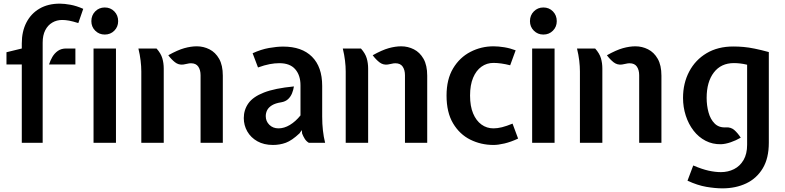

<svg xmlns="http://www.w3.org/2000/svg" viewBox="-20 -783 4304 1053"><path d="M99.5 0V-429.5H15.5V-496.5L99.5 -517V-545Q99.5 -610.5 124.8 -659.5Q150 -708.5 196.8 -735.8Q243.5 -763 308 -763Q333 -763 366.2 -757Q399.5 -751 436.5 -734.5L409.5 -656.5Q379.5 -666 359 -669.8Q338.5 -673.5 321.5 -673.5Q291 -673.5 266.8 -659.2Q242.5 -645 228.2 -617.2Q214 -589.5 214 -549V0ZM249 -429.5Q255.5 -450.5 267.2 -470.8Q279 -491 297.5 -504Q316 -517 343 -517H393.5V-429.5Z M493 0V-517H616V0ZM554.5 -593.5Q523.5 -593.5 502.2 -614.8Q481 -636 481 -667Q481 -699 502.2 -720.5Q523.5 -742 554.5 -742Q586 -742 607 -720.5Q628 -699 628 -667Q628 -636 607 -614.8Q586 -593.5 554.5 -593.5Z M1080 0V-370.5Q1080 -399 1067.5 -417.5Q1055 -436 1027.5 -436Q1017 -436 1008 -433.5Q999 -431 985 -429Q959.5 -426 939.8 -441.5Q920 -457 903 -480Q954 -508.5 990.8 -518.8Q1027.5 -529 1059.5 -529Q1096 -529 1128.8 -512.5Q1161.5 -496 1181.8 -460.5Q1202 -425 1202 -368V0ZM755 0V-391Q755 -419 751.2 -450.5Q747.5 -482 739 -517H838.5Q862.5 -490 870.2 -463.5Q878 -437 878 -407V0Z M1477 12Q1427.5 12 1391.5 -8.2Q1355.5 -28.5 1336.2 -62.2Q1317 -96 1317 -135.5Q1317 -180.5 1342.2 -216.2Q1367.5 -252 1427.5 -275.5Q1487.5 -299 1592 -309Q1589 -289.5 1581.5 -271Q1574 -252.5 1559.8 -239.2Q1545.5 -226 1522.5 -222Q1490 -217 1471.5 -205.5Q1453 -194 1445.2 -178.8Q1437.5 -163.5 1437.5 -146Q1437.5 -118 1457.2 -98.5Q1477 -79 1507.5 -79Q1538.5 -79 1569.8 -97.8Q1601 -116.5 1628 -150V-315Q1628 -370 1599.2 -403.2Q1570.5 -436.5 1512 -436.5Q1486.5 -436.5 1458.8 -431.2Q1431 -426 1395 -413L1365.5 -491Q1411.5 -512 1455 -519.8Q1498.5 -527.5 1533 -527.5Q1635.5 -527.5 1691.2 -471.8Q1747 -416 1747 -312V-143.5Q1747 -103.5 1751 -67.8Q1755 -32 1763 0H1673.5Q1660 -8 1651.5 -21.5Q1643 -35 1637 -50.5L1635 -69.5L1623 -52Q1581 -12.5 1547.8 -0.2Q1514.5 12 1477 12Z M2201 0V-370.5Q2201 -399 2188.5 -417.5Q2176 -436 2148.5 -436Q2138 -436 2129 -433.5Q2120 -431 2106 -429Q2080.5 -426 2060.8 -441.5Q2041 -457 2024 -480Q2075 -508.5 2111.8 -518.8Q2148.5 -529 2180.5 -529Q2217 -529 2249.8 -512.5Q2282.5 -496 2302.8 -460.5Q2323 -425 2323 -368V0ZM1876 0V-391Q1876 -419 1872.2 -450.5Q1868.5 -482 1860 -517H1959.5Q1983.5 -490 1991.2 -463.5Q1999 -437 1999 -407V0Z M2686.5 12Q2618 12 2559.2 -17.2Q2500.5 -46.5 2464.8 -106.5Q2429 -166.5 2429 -259Q2429 -348 2465 -408Q2501 -468 2560 -498.5Q2619 -529 2686.5 -529Q2713.5 -529 2745.8 -523.8Q2778 -518.5 2808 -507L2778 -425Q2752.5 -431.5 2729 -434.8Q2705.5 -438 2686.5 -438Q2649.5 -438 2620.5 -417.2Q2591.5 -396.5 2574.8 -356.8Q2558 -317 2558 -259Q2558 -200.5 2574.8 -160.8Q2591.5 -121 2620.5 -100Q2649.5 -79 2686.5 -79Q2708 -79 2733 -85.2Q2758 -91.5 2791 -105L2821.5 -23Q2782 -4.5 2747 3.8Q2712 12 2686.5 12Z M2898.5 0V-517H3021.5V0ZM2960 -593.5Q2929 -593.5 2907.8 -614.8Q2886.5 -636 2886.5 -667Q2886.5 -699 2907.8 -720.5Q2929 -742 2960 -742Q2991.5 -742 3012.5 -720.5Q3033.5 -699 3033.5 -667Q3033.5 -636 3012.5 -614.8Q2991.5 -593.5 2960 -593.5Z M3485.5 0V-370.5Q3485.5 -399 3473 -417.5Q3460.5 -436 3433 -436Q3422.5 -436 3413.5 -433.5Q3404.5 -431 3390.5 -429Q3365 -426 3345.2 -441.5Q3325.5 -457 3308.5 -480Q3359.5 -508.5 3396.2 -518.8Q3433 -529 3465 -529Q3501.5 -529 3534.2 -512.5Q3567 -496 3587.2 -460.5Q3607.5 -425 3607.5 -368V0ZM3160.5 0V-391Q3160.5 -419 3156.8 -450.5Q3153 -482 3144.5 -517H3244Q3268 -490 3275.8 -463.5Q3283.5 -437 3283.5 -407V0Z M3942 250Q3903 250 3854.2 241.8Q3805.5 233.5 3750.5 208L3782 124.5Q3830 145 3866.2 153Q3902.5 161 3934 161Q3973 161 4005.8 144.5Q4038.5 128 4058 94.5Q4077.5 61 4077.5 11V-428Q4057 -433 4038.8 -435Q4020.5 -437 4005 -437Q3934.5 -437 3895 -385.5Q3855.5 -334 3855.5 -246Q3855.5 -204.5 3865.8 -166.8Q3876 -129 3899.5 -105.5Q3923 -82 3961.5 -84.5Q3988.5 -86 4007 -70Q4025.5 -54 4042.5 -28Q4016 -12.5 3987.5 -2.8Q3959 7 3934.5 8Q3888 9 3849.5 -11Q3811 -31 3783.5 -66.8Q3756 -102.5 3741 -149Q3726 -195.5 3726 -246Q3726 -326.5 3759.8 -390.5Q3793.5 -454.5 3855.2 -491.2Q3917 -528 4001.5 -528Q4030 -528 4058 -525.5Q4086 -523 4119.2 -516.2Q4152.5 -509.5 4196.5 -497.5V0Q4196.5 85 4163.2 140.2Q4130 195.5 4072.5 222.8Q4015 250 3942 250Z"/></svg>

Font: Expletus Sans SemiBold
Style: Regular
Weight: 600
Version: Version 7.500